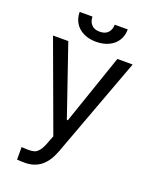

<svg xmlns="http://www.w3.org/2000/svg" viewBox="-165 -796 858 1084"><g transform="rotate(20 264.5 -254.0)"><path d="M74.2 197.3V122.1L89.8 123Q97.7 124 115.2 124Q136.7 124 150.9 119.6Q165 115.2 179.2 97.7Q193.4 80.1 206.1 43.9L221.7 3.9L25.4 -530.3H117.2L261.7 -109.4H267.6L412.1 -530.3H503.9L279.3 76.2Q255.9 137.7 216.8 168.5Q177.7 199.2 121.1 199.2Q95.7 199.2 74.2 197.3ZM264.6 -580.1Q221.7 -580.1 189 -596.2Q156.2 -612.3 138.7 -641.1Q121.1 -669.9 121.1 -707H198.2Q198.2 -678.7 214.8 -659.7Q231.4 -640.6 264.6 -640.6Q298.8 -640.6 315.4 -659.7Q332 -678.7 332 -707H410.2Q410.2 -669.9 392.6 -641.1Q375 -612.3 341.8 -596.2Q308.6 -580.1 264.6 -580.1Z"/></g></svg>

Font: Pretendard Std Variable
Style: Regular
Weight: 400
Designer: Base glyphs from Inter by Rasmus Andersson; Hangeul glyphs from Noto Sans CJK(Source Han Sans) by Jang Soo-young and Kan
Foundry: Kil Hyung-jin
Version: Version 1.309;Glyphs 3.2 (3225)